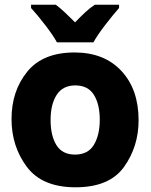

<svg xmlns="http://www.w3.org/2000/svg" viewBox="-20 -786 640 816"><path d="M377 -606Q394 -637 428 -681Q462 -725 486 -752V-766H383Q363 -753 342.5 -734Q322 -715 299 -691Q276 -714 256.5 -732.5Q237 -751 217 -766H112V-752Q138 -724 172.5 -679Q207 -634 222 -606ZM569 -275Q569 -406 496 -484.5Q423 -563 297 -563Q162 -563 95.5 -481Q29 -399 29 -280Q29 -164 94 -77Q159 10 301 10Q445 10 507 -76.5Q569 -163 569 -275ZM195 -276Q195 -343 221 -383Q247 -423 300 -423Q354 -423 379 -383Q404 -343 404 -277Q404 -212 379 -170.5Q354 -129 299 -129Q245 -129 220 -169Q195 -209 195 -276Z"/></svg>

Font: Noto Sans Mono UI ExtraBold
Style: Regular
Weight: 800
Designer: Monotype Design team
Foundry: Monotype Imaging Inc.
Version: 1.000